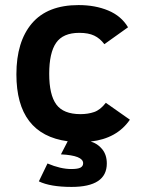

<svg xmlns="http://www.w3.org/2000/svg" viewBox="-20 -547 557 760"><path d="M402.8 100.1Q402.8 192.9 263.2 192.9Q179.2 192.9 133.8 170.9L168 100.1Q219.7 122.1 262.2 122.1Q288.1 122.1 298.6 116.5Q309.1 110.8 309.1 99.1Q309.1 68.4 221.2 64L248 12.2Q44.9 -15.1 44.9 -252.9Q44.9 -382.3 106.4 -454.6Q168 -526.9 291 -526.9Q356.9 -526.9 408.4 -505.4Q460 -483.9 486.8 -439L393.1 -372.1Q376 -395 353 -406Q330.1 -417 293.9 -417Q229.5 -417 202.1 -377.4Q174.8 -337.9 174.8 -254.9Q174.8 -171.9 202.9 -133.5Q231 -95.2 298.8 -95.2Q328.1 -95.2 352.5 -103.5Q377 -111.8 398.9 -140.1L494.1 -73.2Q442.9 1.5 338.9 13.2Q366.2 21 384.5 43.5Q402.8 65.9 402.8 100.1Z"/></svg>

Font: Clear Sans
Style: Bold
Weight: 700
Foundry: Intel Corporation
Version: Version 1.00